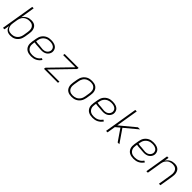

<svg xmlns="http://www.w3.org/2000/svg" viewBox="412 -2352 3976 3976"><g transform="rotate(45 2400.0 -363.5)"><path d="M261 8Q231 8 203 1Q175 -6 154 -22.5Q133 -39 119.5 -63.5Q106 -88 101 -115L82 0H39L161 -735H203L152 -421Q166 -447 188 -468Q210 -489 236 -503Q262 -517 290 -522.5Q318 -528 346 -528Q375 -528 402.5 -521.5Q430 -515 451.5 -499Q473 -483 486.5 -459Q500 -435 506 -408Q512 -381 511 -352Q510 -323 505 -294L489 -194Q484 -168 475.5 -141.5Q467 -115 451.5 -91Q436 -67 414.5 -47Q393 -27 367.5 -14.5Q342 -2 314.5 3Q287 8 261 8ZM253 -30Q276 -30 299 -34.5Q322 -39 343.5 -49.5Q365 -60 383.5 -76.5Q402 -93 415 -113.5Q428 -134 435.5 -156Q443 -178 447 -201L463 -301Q467 -325 467.5 -348.5Q468 -372 463 -394.5Q458 -417 445.5 -436Q433 -455 415 -467.5Q397 -480 374 -485Q351 -490 327 -490Q305 -490 282 -485.5Q259 -481 238 -471Q217 -461 198.5 -445Q180 -429 167 -409Q154 -389 146.5 -367Q139 -345 135 -323L119 -223Q115 -199 114 -175Q113 -151 118.5 -128.5Q124 -106 135.5 -86.5Q147 -67 165 -54Q183 -41 206 -35.5Q229 -30 253 -30Z M867 8Q836 8 805.5 2.5Q775 -3 748.5 -16.5Q722 -30 703 -52.5Q684 -75 674 -103Q664 -131 663.5 -162.5Q663 -194 668 -226L685 -326Q689 -353 698.5 -380.5Q708 -408 725 -432.5Q742 -457 765.5 -476.5Q789 -496 816 -508Q843 -520 871.5 -524Q900 -528 927 -528Q953 -528 978 -524.5Q1003 -521 1025.5 -512.5Q1048 -504 1067.5 -490Q1087 -476 1099 -455.5Q1111 -435 1116 -410.5Q1121 -386 1117 -360Q1112 -332 1094.5 -305.5Q1077 -279 1051.5 -262Q1026 -245 996.5 -238Q967 -231 938 -231Q910 -231 882 -234Q854 -237 826 -238.5Q798 -240 770 -242Q742 -244 715 -250L710 -219Q706 -194 706 -169Q706 -144 714 -121.5Q722 -99 737 -80.5Q752 -62 772.5 -50.5Q793 -39 817.5 -34.5Q842 -30 867 -30Q893 -30 919.5 -35Q946 -40 971 -52Q996 -64 1017 -83Q1038 -102 1053 -126L1088 -108Q1071 -80 1046 -57Q1021 -34 991.5 -19Q962 -4 930 2Q898 8 867 8ZM940 -266Q962 -266 984 -272Q1006 -278 1025.5 -291Q1045 -304 1058 -324Q1071 -344 1075 -366Q1078 -385 1074 -403.5Q1070 -422 1060 -437Q1050 -452 1035 -462.5Q1020 -473 1002.5 -479Q985 -485 966 -487.5Q947 -490 927 -490Q904 -490 880.5 -486Q857 -482 835 -472Q813 -462 793.5 -445.5Q774 -429 760 -408.5Q746 -388 738 -365Q730 -342 727 -319L722 -289Q748 -282 775.5 -280Q803 -278 830.5 -277Q858 -276 885 -271Q912 -266 940 -266Z M1239 0 1245 -38 1677 -482H1319L1325 -520H1735L1728 -482L1297 -38H1655L1649 0Z M2050 8Q2050 8 2050 8Q2050 8 2050 8H2049Q2019 8 1990 2Q1961 -4 1936.5 -18.5Q1912 -33 1895.5 -56Q1879 -79 1871 -107Q1863 -135 1863 -165Q1863 -195 1868 -226L1885 -326Q1889 -353 1898.5 -380Q1908 -407 1924.5 -431.5Q1941 -456 1964 -475.5Q1987 -495 2013.5 -507Q2040 -519 2068 -523.5Q2096 -528 2124 -528Q2124 -528 2124 -528Q2124 -528 2124 -528Q2154 -528 2183.5 -522Q2213 -516 2237 -501.5Q2261 -487 2278 -464Q2295 -441 2303 -413Q2311 -385 2310.5 -355Q2310 -325 2305 -294L2289 -194Q2284 -167 2274.5 -140Q2265 -113 2248.5 -88.5Q2232 -64 2209 -44.5Q2186 -25 2159.5 -13Q2133 -1 2105 3.5Q2077 8 2050 8ZM2050 -30Q2073 -30 2096.5 -34.5Q2120 -39 2141.5 -49Q2163 -59 2182 -75.5Q2201 -92 2214.5 -112.5Q2228 -133 2235.5 -155.5Q2243 -178 2247 -201L2263 -301Q2267 -325 2267.5 -349Q2268 -373 2262.5 -395.5Q2257 -418 2244 -436.5Q2231 -455 2212.5 -467.5Q2194 -480 2170.5 -485Q2147 -490 2123 -490Q2100 -490 2077 -485.5Q2054 -481 2032 -471Q2010 -461 1991 -444.5Q1972 -428 1959 -407.5Q1946 -387 1938 -364.5Q1930 -342 1927 -319L1910 -219Q1906 -195 1905.5 -171Q1905 -147 1911 -124.5Q1917 -102 1929.5 -83.5Q1942 -65 1961 -52.5Q1980 -40 2003 -35Q2026 -30 2050 -30Z M2667 8Q2636 8 2605.5 2.5Q2575 -3 2548.5 -16.5Q2522 -30 2503 -52.5Q2484 -75 2474 -103Q2464 -131 2463.5 -162.5Q2463 -194 2468 -226L2485 -326Q2489 -353 2498.5 -380.5Q2508 -408 2525 -432.5Q2542 -457 2565.5 -476.5Q2589 -496 2616 -508Q2643 -520 2671.5 -524Q2700 -528 2727 -528Q2753 -528 2778 -524.5Q2803 -521 2825.5 -512.5Q2848 -504 2867.5 -490Q2887 -476 2899 -455.5Q2911 -435 2916 -410.5Q2921 -386 2917 -360Q2912 -332 2894.5 -305.5Q2877 -279 2851.5 -262Q2826 -245 2796.5 -238Q2767 -231 2738 -231Q2710 -231 2682 -234Q2654 -237 2626 -238.5Q2598 -240 2570 -242Q2542 -244 2515 -250L2510 -219Q2506 -194 2506 -169Q2506 -144 2514 -121.5Q2522 -99 2537 -80.5Q2552 -62 2572.5 -50.5Q2593 -39 2617.5 -34.5Q2642 -30 2667 -30Q2693 -30 2719.5 -35Q2746 -40 2771 -52Q2796 -64 2817 -83Q2838 -102 2853 -126L2888 -108Q2871 -80 2846 -57Q2821 -34 2791.5 -19Q2762 -4 2730 2Q2698 8 2667 8ZM2740 -266Q2762 -266 2784 -272Q2806 -278 2825.5 -291Q2845 -304 2858 -324Q2871 -344 2875 -366Q2878 -385 2874 -403.5Q2870 -422 2860 -437Q2850 -452 2835 -462.5Q2820 -473 2802.5 -479Q2785 -485 2766 -487.5Q2747 -490 2727 -490Q2704 -490 2680.5 -486Q2657 -482 2635 -472Q2613 -462 2593.5 -445.5Q2574 -429 2560 -408.5Q2546 -388 2538 -365Q2530 -342 2527 -319L2522 -289Q2548 -282 2575.5 -280Q2603 -278 2630.5 -277Q2658 -276 2685 -271Q2712 -266 2740 -266Z M3058 0 3179 -735H3222L3141 -245L3472 -520H3534L3252 -285L3448 0H3398L3220 -259L3131 -184L3101 0Z M3867 8Q3836 8 3805.5 2.5Q3775 -3 3748.5 -16.5Q3722 -30 3703 -52.5Q3684 -75 3674 -103Q3664 -131 3663.5 -162.5Q3663 -194 3668 -226L3685 -326Q3689 -353 3698.5 -380.5Q3708 -408 3725 -432.5Q3742 -457 3765.5 -476.5Q3789 -496 3816 -508Q3843 -520 3871.5 -524Q3900 -528 3927 -528Q3953 -528 3978 -524.5Q4003 -521 4025.5 -512.5Q4048 -504 4067.5 -490Q4087 -476 4099 -455.5Q4111 -435 4116 -410.5Q4121 -386 4117 -360Q4112 -332 4094.5 -305.5Q4077 -279 4051.5 -262Q4026 -245 3996.5 -238Q3967 -231 3938 -231Q3910 -231 3882 -234Q3854 -237 3826 -238.5Q3798 -240 3770 -242Q3742 -244 3715 -250L3710 -219Q3706 -194 3706 -169Q3706 -144 3714 -121.5Q3722 -99 3737 -80.5Q3752 -62 3772.5 -50.5Q3793 -39 3817.5 -34.5Q3842 -30 3867 -30Q3893 -30 3919.5 -35Q3946 -40 3971 -52Q3996 -64 4017 -83Q4038 -102 4053 -126L4088 -108Q4071 -80 4046 -57Q4021 -34 3991.5 -19Q3962 -4 3930 2Q3898 8 3867 8ZM3940 -266Q3962 -266 3984 -272Q4006 -278 4025.5 -291Q4045 -304 4058 -324Q4071 -344 4075 -366Q4078 -385 4074 -403.5Q4070 -422 4060 -437Q4050 -452 4035 -462.5Q4020 -473 4002.5 -479Q3985 -485 3966 -487.5Q3947 -490 3927 -490Q3904 -490 3880.5 -486Q3857 -482 3835 -472Q3813 -462 3793.5 -445.5Q3774 -429 3760 -408.5Q3746 -388 3738 -365Q3730 -342 3727 -319L3722 -289Q3748 -282 3775.5 -280Q3803 -278 3830.5 -277Q3858 -276 3885 -271Q3912 -266 3940 -266Z M4239 0 4325 -520H4368L4352 -422Q4366 -447 4387 -468Q4408 -489 4433.5 -503Q4459 -517 4487 -522.5Q4515 -528 4542 -528Q4571 -528 4598 -521.5Q4625 -515 4646 -498.5Q4667 -482 4680 -458Q4693 -434 4698.5 -407Q4704 -380 4703 -351.5Q4702 -323 4697 -294L4649 0H4606L4655 -301Q4659 -324 4660 -347.5Q4661 -371 4656 -393.5Q4651 -416 4639.5 -435Q4628 -454 4610 -466.5Q4592 -479 4569.5 -484.5Q4547 -490 4523 -490Q4501 -490 4478.5 -485.5Q4456 -481 4435 -471Q4414 -461 4396.5 -444.5Q4379 -428 4366 -408.5Q4353 -389 4346 -367Q4339 -345 4335 -323L4282 0Z"/></g></svg>

Font: Iosevka SS04 XLt Ex
Style: Italic
Weight: 200
Width: 7
Italic angle: -9°
Monospace: yes
Designer: Belleve Invis
Foundry: Belleve Invis
Version: Version 19.0.0; ttfautohint (v1.8.4)